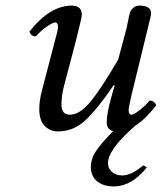

<svg xmlns="http://www.w3.org/2000/svg" viewBox="-20 -459 577 685"><path d="M505.9 -352.1 450.2 -124Q439 -76.2 439 -66.9Q439 -49.8 449.2 -49.8Q457 -49.8 476.1 -64.5Q495.1 -79.1 514.2 -100.1Q531.2 -100.1 537.1 -83Q498.5 -33.2 462.4 -10.3Q365.2 74.2 365.2 123Q365.2 141.1 379.2 154.1Q393.1 167 417 167Q447.8 167 491.2 130.9L503.9 138.2Q449.7 206.1 386.2 206.1Q349.1 206.1 326.7 188Q304.2 169.9 304.2 137.9Q304.2 106 324.2 77.4Q344.2 48.8 383.8 8.8Q360.8 3.9 360.8 -22.9Q360.8 -55.2 377.9 -115.2L389.2 -153.8L386.2 -155.8Q325.2 -66.9 283.2 -28.6Q241.2 9.8 187 9.8Q158.2 9.8 139.2 -10Q120.1 -29.8 120.1 -69.8Q120.1 -99.6 129.9 -137.2L173.8 -305.2Q187 -353 187 -361.8Q187 -378.9 176.8 -378.9Q168.9 -378.9 147.5 -364.5Q126 -350.1 107.9 -329.1Q90.8 -329.1 85 -346.2Q158.2 -439 235.8 -439Q272 -439 272 -405.8Q272 -397.9 251 -314L208 -150.9Q199.2 -115.7 199.2 -86.9Q199.2 -49.8 229 -49.8Q264.2 -49.8 302.5 -95.9Q340.8 -142.1 401.9 -247.1L431.2 -356.9Q433.1 -364.7 437 -384.8Q440.9 -404.8 443.4 -413.3Q445.8 -421.9 454.8 -430.4Q463.9 -439 477.1 -439Q519 -439 519 -412.1Q519 -407.2 516.6 -396Q514.2 -384.8 510.5 -371.3Q506.8 -357.9 505.9 -352.1Z"/></svg>

Font: Linux Libertine
Style: Italic
Weight: 400
Italic angle: -12°
Designer: Philipp H. Poll
Foundry: Philipp H. Poll
Version: Version 5.1.6 ; ttfautohint (v0.9)